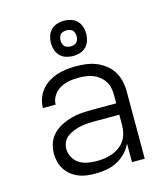

<svg xmlns="http://www.w3.org/2000/svg" viewBox="-114 -849 827 946"><g transform="rotate(-15 300.0 -376.0)"><path d="M256 8Q235 8 213.5 5.5Q192 3 172 -5Q152 -13 134.5 -26.5Q117 -40 105.5 -58Q94 -76 88.5 -97Q83 -118 83 -140Q83 -167 92 -193Q101 -219 120 -238Q139 -257 163.5 -269.5Q188 -282 214 -289Q240 -296 267 -298Q294 -300 321 -300H444V-344Q444 -362 440 -380Q436 -398 426 -413.5Q416 -429 401.5 -440.5Q387 -452 370 -458.5Q353 -465 334.5 -467.5Q316 -470 298 -470Q282 -470 265.5 -468.5Q249 -467 233.5 -462.5Q218 -458 203.5 -450Q189 -442 178 -430Q167 -418 160.5 -403Q154 -388 154 -371H89Q89 -396 97.5 -419.5Q106 -443 121.5 -462Q137 -481 158 -494Q179 -507 202 -514.5Q225 -522 249.5 -525Q274 -528 298 -528Q325 -528 351.5 -524.5Q378 -521 402.5 -511Q427 -501 448 -484.5Q469 -468 483 -445.5Q497 -423 503 -396.5Q509 -370 509 -344V0H444V-95Q432 -69 412 -48.5Q392 -28 366.5 -15Q341 -2 313 3Q285 8 256 8ZM279 -50Q300 -50 320 -53Q340 -56 359 -63Q378 -70 395 -82.5Q412 -95 423 -111.5Q434 -128 439 -148.5Q444 -169 444 -189V-242H321Q302 -242 284 -241Q266 -240 248 -236.5Q230 -233 212.5 -226.5Q195 -220 180 -209.5Q165 -199 156.5 -182Q148 -165 148 -147Q148 -124 159.5 -103Q171 -82 190.5 -70Q210 -58 233 -54Q256 -50 279 -50ZM300 -580Q282 -580 264.5 -585.5Q247 -591 234 -604Q221 -617 215.5 -634.5Q210 -652 210 -670Q210 -688 215.5 -705.5Q221 -723 234 -736Q247 -749 264.5 -754.5Q282 -760 300 -760Q318 -760 335.5 -754.5Q353 -749 366 -736Q379 -723 384.5 -705.5Q390 -688 390 -670Q390 -652 384.5 -634.5Q379 -617 366 -604Q353 -591 335.5 -585.5Q318 -580 300 -580ZM300 -629Q308 -629 316.5 -631.5Q325 -634 330.5 -639.5Q336 -645 338.5 -653.5Q341 -662 341 -670Q341 -678 338.5 -686.5Q336 -695 330.5 -700.5Q325 -706 316.5 -708.5Q308 -711 300 -711Q292 -711 283.5 -708.5Q275 -706 269.5 -700.5Q264 -695 261.5 -686.5Q259 -678 259 -670Q259 -662 261.5 -653.5Q264 -645 269.5 -639.5Q275 -634 283.5 -631.5Q292 -629 300 -629Z"/></g></svg>

Font: Iosevka Aile Light
Style: Regular
Weight: 300
Designer: Belleve Invis
Foundry: Belleve Invis
Version: Version 27.3.5; ttfautohint (v1.8.4)